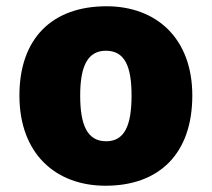

<svg xmlns="http://www.w3.org/2000/svg" viewBox="-20 -583 677 613"><path d="M594 -278C594 -461 479 -563 320 -563C147 -563 42 -461 42 -278C42 -93 157 10 317 10C489 10 594 -93 594 -278ZM236 -278C236 -372 260 -421 318 -421C378 -421 400 -372 400 -278C400 -183 378 -132 319 -132C259 -132 236 -183 236 -278Z"/></svg>

Font: Noto Sans Kannada Black
Style: Regular
Weight: 900
Designer: Jelle Bosma - Monotype Design Team
Foundry: Monotype Imaging Inc.
Version: Version 2.005